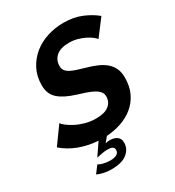

<svg xmlns="http://www.w3.org/2000/svg" viewBox="-234 -839 1055 1158"><g transform="rotate(-30 293.5 -259.5)"><path d="M139 127Q149 134 171.5 140Q194 146 220 146Q247 146 264 137Q281 128 281 107Q281 92 269 86Q257 80 237 80Q217 80 194 84.5Q171 89 159 92L217 7Q148 3 86 -20.5Q24 -44 -21 -84L65 -203Q70 -194 88.5 -179.5Q107 -165 134.5 -150.5Q162 -136 197.5 -126Q233 -116 272 -116Q332 -116 361.5 -139.5Q391 -163 391 -202Q391 -221 379.5 -235Q368 -249 348 -260Q328 -271 300.5 -280.5Q273 -290 240 -300Q165 -323 126 -357.5Q87 -392 87 -453Q87 -515 112 -563.5Q137 -612 178.5 -646Q220 -680 274.5 -697.5Q329 -715 388 -715Q459 -715 514.5 -691.5Q570 -668 608 -636L523 -524Q519 -531 504 -543Q489 -555 466.5 -566.5Q444 -578 416 -586Q388 -594 358 -594Q298 -594 268 -568Q238 -542 238 -499Q238 -482 246.5 -469.5Q255 -457 272 -447.5Q289 -438 313 -430Q337 -422 369 -413Q409 -402 441.5 -388Q474 -374 497 -354.5Q520 -335 532.5 -308Q545 -281 545 -244Q545 -181 522.5 -135.5Q500 -90 462.5 -59.5Q425 -29 376 -12.5Q327 4 275 7L246 42Q253 40 261 39Q269 38 277 38Q306 38 325.5 51.5Q345 65 345 94Q345 137 309 166.5Q273 196 200 196Q168 196 143.5 190Q119 184 102 176Z"/></g></svg>

Font: PTCRaleway
Style: Bold Italic
Weight: 700
Italic angle: -12°
Designer: Matt McInerney, Pablo Impallari, Rodrigo Fuenzalida
Foundry: Matt McInerney, Pablo Impallari, Rodrigo Fuenzalida
Version: Version 3.000g; ttfautohint (v1.5) -l 8 -r 28 -G 28 -x 14 -D